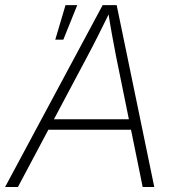

<svg xmlns="http://www.w3.org/2000/svg" viewBox="-38 -748 709 768"><path d="M-17.6 0 372.6 -727.5H428.7L579.1 0H532.7L426.8 -520Q419.4 -557.6 410.9 -604.2Q402.3 -650.9 393.6 -708H405.3Q377.9 -652.3 354.5 -605.7Q331.1 -559.1 310.1 -520L33.7 0ZM136.2 -229 143.6 -271H507.8L501 -229ZM183.1 -589.4 224.1 -727.5H271L215.3 -589.4Z"/></svg>

Font: Inter 16pt ExtraLight
Style: Italic
Weight: 250
Italic angle: -9.3988°
Version: Version 4.001;git-66647c0bb